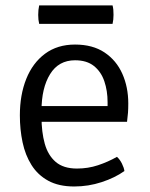

<svg xmlns="http://www.w3.org/2000/svg" viewBox="-20 -664 542 696"><path d="M97 -222.5V-279.5H370V-293.5Q370 -335 358.2 -369.5Q346.5 -404 320.5 -424.8Q294.5 -445.5 252 -445.5Q192.5 -445.5 161.5 -395.2Q130.5 -345 130.5 -263V-239.5Q130.5 -185.5 142.2 -143.2Q154 -101 182 -77Q210 -53 259 -53Q299 -53 335.2 -65Q371.5 -77 404 -95.5Q414.5 -86 422 -71Q429.5 -56 431 -44Q396.5 -19.5 348.5 -3.8Q300.5 12 249 12Q193 12 155 -8.8Q117 -29.5 94.2 -65.8Q71.5 -102 61.8 -148.2Q52 -194.5 52 -246Q52 -320 75.2 -378Q98.5 -436 143.2 -469.2Q188 -502.5 252 -502.5Q316 -502.5 359 -473.8Q402 -445 423.5 -396.5Q445 -348 445 -289Q445 -270 444 -255.5Q443 -241 440.5 -222.5ZM122 -577.5Q118.5 -592 118.5 -610Q118.5 -628.5 122 -644.5H388Q390 -636.5 390.8 -628.8Q391.5 -621 391.5 -610Q391.5 -592 388 -577.5Z"/></svg>

Font: Signika
Style: Regular
Weight: 300
Designer: Anna Giedry
Foundry: Anna Giedry
Version: Version 2.000